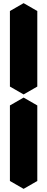

<svg xmlns="http://www.w3.org/2000/svg" viewBox="-20 -1000 300 1220"><path d="M130 -280 217 -330V150L130 200ZM217 -930V-450L130 -400V-880ZM217 -330 130 -280 43 -330 130 -380ZM130 -280V200L43 150V-330ZM217 -930 130 -880 43 -930 130 -980ZM130 -880V-400L43 -450V-930Z"/></svg>

Font: Nabla Normal
Style: Regular
Weight: 400
Designer: Arthur Reinders Folmer
Version: Version 1.000